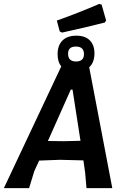

<svg xmlns="http://www.w3.org/2000/svg" viewBox="-26 -970 643 990"><path d="M486 -950 498 -946 521 -865 515 -854Q422 -830 294 -802L282 -808L267 -864Q380 -904 486 -950ZM368 -786Q413 -786 437 -762Q461 -738 461 -695Q461 -648 434 -623L553 0H420L413 -80L404 -143L283 -146L176 -142L151 -88L124 0H-6L290 -628Q271 -650 271 -691Q271 -736 296 -761Q321 -786 368 -786ZM365 -730Q325 -730 325 -693Q325 -653 366 -653Q407 -653 407 -691Q407 -730 365 -730ZM339 -508 221 -243 303 -242 389 -244 348 -508Z"/></svg>

Font: Alegreya Sans
Style: Bold Italic
Weight: 700
Italic angle: -7°
Designer: Juan Pablo del Peral
Foundry: Huerta Tipografica
Version: Version 2.007